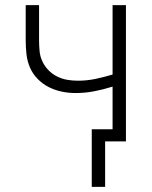

<svg xmlns="http://www.w3.org/2000/svg" viewBox="-20 -550 590 747"><path d="M337 177V-47H418V-213Q383 -202 347 -195Q311 -188 274 -188Q247 -188 220.5 -193.5Q194 -199 170 -211Q146 -223 126.5 -243Q107 -263 96.5 -287.5Q86 -312 83 -339Q80 -366 80 -393V-530H132V-393Q132 -372 134 -351Q136 -330 145 -311Q154 -292 168.5 -277Q183 -262 202 -252.5Q221 -243 241.5 -239.5Q262 -236 283 -236Q318 -236 351.5 -243Q385 -250 418 -260V-530H470V0H389V177Z"/></svg>

Font: Lode Dark
Style: Regular
Weight: 400
Monospace: yes
Designer: Belleve Invis
Foundry: Belleve Invis
Version: Version 29.2.0; ttfautohint (v1.8.3)